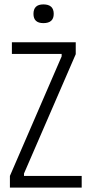

<svg xmlns="http://www.w3.org/2000/svg" viewBox="-20 -852 416 872"><path d="M25 0V-53L260 -596V-607H34V-660H324V-606L89 -64V-53H351V0ZM177 -747Q132 -747 132 -789Q132 -832 177 -832Q224 -832 224 -789Q224 -747 177 -747Z"/></svg>

Font: Bricolage Grotesque 10pt Condensed ExtraLight
Style: Regular
Weight: 200
Width: 3
Designer: Mathieu Triay
Foundry: Atelier Triay
Version: Version 1.000; ttfautohint (v1.8.4.7-5d5b);gftools[0.9.32]